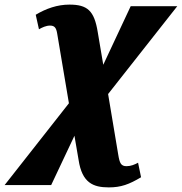

<svg xmlns="http://www.w3.org/2000/svg" viewBox="-89 -563 789 833"><path d="M-69 240H133L234 26L252 131C267 230 315 250 383 250C436 250 471 237 523 206L510 143C495 151 479 158 460 158C436 158 430 145 424 108L380 -155L680 -536H478L359 -282L335 -424C320 -517 290 -543 212 -543C160 -543 111 -526 66 -499L80 -436C94 -444 111 -452 128 -452C148 -452 155 -442 159 -418L210 -115Z"/></svg>

Font: Noto Serif Condensed Black
Style: Italic
Weight: 900
Width: 3
Italic angle: -12°
Designer: Monotype Design Team
Foundry: Monotype Imaging Inc.
Version: Version 2.013